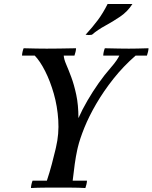

<svg xmlns="http://www.w3.org/2000/svg" viewBox="-20 -945 768 967"><path d="M136 2Q136 -6 138.5 -17Q141 -28 144 -35H216Q230 -77 241 -118.5Q252 -160 259 -190L262 -203Q278 -271 273.5 -340.5Q269 -410 251 -473Q233 -536 207.5 -586.5Q182 -637 155 -665H301Q302 -647 313.5 -620.5Q325 -594 339 -556.5Q353 -519 364 -468Q375 -417 375 -350Q394 -393 420.5 -438.5Q447 -484 477 -526.5Q507 -569 537 -603Q557 -626 567 -641Q577 -656 581 -665H663Q601 -611 551.5 -548.5Q502 -486 465 -422.5Q428 -359 405 -302Q382 -245 372 -203L369 -190Q362 -158 356.5 -119Q351 -80 346 -35H418Q418 -28 415.5 -17Q413 -6 410 2Q376 0 341.5 0Q307 0 274 0Q240 0 205.5 0Q171 0 136 2ZM91 -665Q91 -673 93.5 -684Q96 -695 99 -702Q133 -701 164.5 -700.5Q196 -700 215 -700Q235 -700 277.5 -700.5Q320 -701 363 -702Q363 -695 360.5 -684Q358 -673 355 -665ZM500 -665Q500 -673 502.5 -684Q505 -695 508 -702Q549 -701 579.5 -700.5Q610 -700 629 -700Q649 -700 671 -700.5Q693 -701 728 -702Q728 -695 725.5 -684Q723 -673 720 -665ZM647 -925Q623 -887 585.5 -861.5Q548 -836 510 -815.5Q472 -795 443 -770Q427 -767 411 -770Q446 -808 472.5 -843.5Q499 -879 522 -925Z"/></svg>

Font: Poltawski Nowy
Style: Italic
Weight: 400
Italic angle: -12°
Designer: Adam Pótawski, Mateusz Machalski, Borys Kosmynka, Ania Wieluska
Foundry: Capitalics.wtf
Version: Version 1.001;gftools[0.9.25]